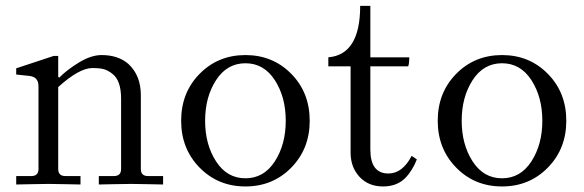

<svg xmlns="http://www.w3.org/2000/svg" viewBox="-20 -638 2022 665"><path d="M36.1 1V-28.3H88.9Q113.3 -28.3 113.3 -52.7V-339.4Q113.3 -371.6 82 -375L36.1 -379.9V-401.4L166 -444.3H181.6V-372.1L185.1 -369.1Q213.9 -397.9 255.1 -422.6Q296.4 -447.3 332 -447.3Q389.2 -447.3 424.8 -416.5Q467.8 -376.5 467.8 -308.6V-52.7Q467.8 -28.3 492.2 -28.3H544.9V1Q543.5 1 496.8 0Q450.2 -1 433.6 -1Q417 -1 370.4 0Q323.7 1 322.3 1V-28.3H375Q399.4 -28.3 399.4 -52.7V-296.4Q399.4 -359.9 368.7 -382.8Q354.5 -394 340.3 -398.2Q326.2 -402.3 299.8 -402.3Q254.4 -402.3 181.6 -336.4V-52.7Q181.6 -28.3 206.1 -28.3H258.8V1Q257.3 1 210.7 0Q164.1 -1 147.5 -1Q130.9 -1 84.2 0Q37.6 1 36.1 1Z M607.4 -219.7Q607.4 -317.4 671.4 -382.3Q735.4 -447.3 830.1 -447.3Q924.8 -447.3 988.8 -382.3Q1052.7 -317.4 1052.7 -219.7Q1052.7 -122.6 988.8 -57.4Q924.8 7.8 830.1 7.8Q735.4 7.8 671.4 -57.4Q607.4 -122.6 607.4 -219.7ZM728.3 -360.4Q690.4 -301.8 690.4 -219.7Q690.4 -137.7 728.3 -79.1Q766.1 -20.5 830.1 -20.5Q894 -20.5 931.9 -79.1Q969.7 -137.7 969.7 -219.7Q969.7 -301.8 931.9 -360.4Q894 -418.9 830.1 -418.9Q766.1 -418.9 728.3 -360.4Z M1117.2 -408.2V-439.5Q1227.5 -448.7 1227.5 -617.7H1262.7V-439.5H1397.5Q1397.5 -416.5 1393.6 -408.2H1262.7V-120.1Q1262.7 -37.1 1325.2 -37.1Q1374 -37.1 1405.8 -98.1L1423.8 -85.9Q1408.2 -45.9 1382.3 -20Q1353 7.8 1307.1 7.8Q1255.9 7.8 1225.1 -25.6Q1194.3 -59.1 1194.3 -109.4V-408.2Z M1496.1 -219.7Q1496.1 -317.4 1560.1 -382.3Q1624 -447.3 1718.8 -447.3Q1813.5 -447.3 1877.4 -382.3Q1941.4 -317.4 1941.4 -219.7Q1941.4 -122.6 1877.4 -57.4Q1813.5 7.8 1718.8 7.8Q1624 7.8 1560.1 -57.4Q1496.1 -122.6 1496.1 -219.7ZM1616.9 -360.4Q1579.1 -301.8 1579.1 -219.7Q1579.1 -137.7 1616.9 -79.1Q1654.8 -20.5 1718.8 -20.5Q1782.7 -20.5 1820.6 -79.1Q1858.4 -137.7 1858.4 -219.7Q1858.4 -301.8 1820.6 -360.4Q1782.7 -418.9 1718.8 -418.9Q1654.8 -418.9 1616.9 -360.4Z"/></svg>

Font: Theano Old Style
Style: Regular
Weight: 400
Designer: Alexey Kryukov
Version: Version 2.00